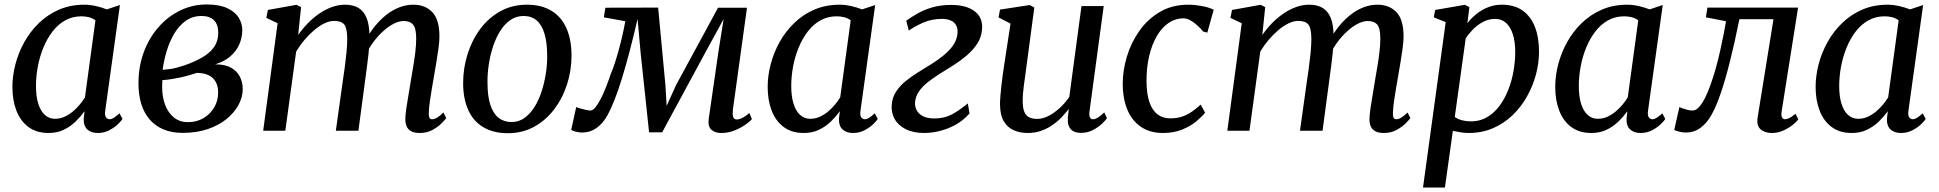

<svg xmlns="http://www.w3.org/2000/svg" viewBox="-20 -585 8674 859"><path d="M451 -91.5Q447.5 -68.5 454.2 -60Q461 -51.5 470 -51.5Q479 -51.5 489.5 -58Q500 -64.5 514.5 -78L528 -53Q524 -45.5 508.8 -30.5Q493.5 -15.5 470 -2.8Q446.5 10 417 10Q388.5 10 371 -5.5Q353.5 -21 354.5 -55L358.5 -87.5Q341.5 -64 318.5 -41.5Q295.5 -19 265.5 -4.5Q235.5 10 197 10Q143 10 107 -17Q71 -44 53.2 -90.5Q35.5 -137 35.5 -196Q35.5 -245.5 49 -297.5Q62.5 -349.5 89 -397Q115.5 -444.5 154.5 -482.2Q193.5 -520 244.5 -542Q295.5 -564 358.5 -564Q382 -564 409.5 -557.8Q437 -551.5 458 -543L516.5 -562.5ZM407 -494Q394.5 -503.5 378.5 -507.8Q362.5 -512 344.5 -512Q304 -512 271.5 -493.8Q239 -475.5 214.8 -443.8Q190.5 -412 174 -371.8Q157.5 -331.5 149.2 -287.2Q141 -243 141 -200.5Q141 -152 151.8 -119.2Q162.5 -86.5 181.5 -70Q200.5 -53.5 225.5 -53.5Q248.5 -53.5 268.5 -62.5Q288.5 -71.5 305.5 -85.8Q322.5 -100 336.2 -116.5Q350 -133 360 -149Z M797.5 9.5Q748.5 9.5 711.5 -6Q674.5 -21.5 649.5 -50.5Q624.5 -79.5 612 -120.2Q599.5 -161 599.5 -212Q599.5 -288 623.5 -352.2Q647.5 -416.5 689.8 -464.2Q732 -512 787 -538.5Q842 -565 904 -565Q961.5 -565 996.8 -548.5Q1032 -532 1048 -506Q1064 -480 1064 -450.5Q1064 -418 1051 -387.5Q1038 -357 1011.2 -333.5Q984.5 -310 942.5 -297Q986.5 -297.5 1013.5 -282.2Q1040.5 -267 1053.2 -241.8Q1066 -216.5 1066 -186.5Q1066 -150.5 1047.2 -115.8Q1028.5 -81 993.5 -52.5Q958.5 -24 908.8 -7.2Q859 9.5 797.5 9.5ZM820.5 -38.5Q859.5 -38.5 890 -56.2Q920.5 -74 938.2 -104.2Q956 -134.5 956 -171.5Q956 -199 945.2 -218.5Q934.5 -238 913.8 -248.2Q893 -258.5 861.5 -259Q854.5 -257 843.2 -253.5Q832 -250 818.2 -246Q804.5 -242 789.5 -239Q772 -235.5 751.2 -231.8Q730.5 -228 706.5 -226.5Q706 -218.5 705.8 -210.2Q705.5 -202 705.5 -194Q705.5 -150.5 719 -115.2Q732.5 -80 758.2 -59.2Q784 -38.5 820.5 -38.5ZM707.5 -272.5Q726 -274 741.5 -276.2Q757 -278.5 772.8 -282.8Q788.5 -287 806.5 -293Q850.5 -308.5 884.2 -327.8Q918 -347 937.2 -374Q956.5 -401 956.5 -438Q956.5 -475.5 937.2 -494.5Q918 -513.5 882 -513.5Q841.5 -513.5 811 -491.8Q780.5 -470 759.2 -434Q738 -398 725.5 -355.8Q713 -313.5 707.5 -272.5Z M1327 -553 1314 -428.5Q1333 -456 1356.8 -480.5Q1380.5 -505 1407.8 -523.8Q1435 -542.5 1464.2 -553.2Q1493.5 -564 1523.5 -564Q1560 -564 1584 -549.5Q1608 -535 1620.2 -504.5Q1632.5 -474 1633 -424.5Q1633.5 -419.5 1633 -413.2Q1632.5 -407 1632.2 -400.2Q1632 -393.5 1631 -386L1615.5 -404Q1633.5 -438.5 1657 -467.5Q1680.5 -496.5 1708 -518.2Q1735.5 -540 1766.2 -552Q1797 -564 1829.5 -564Q1881.5 -564 1913.8 -531Q1946 -498 1946 -421.5Q1946 -401 1942 -370.8Q1938 -340.5 1932.5 -307.5Q1927 -274.5 1922 -246Q1917.5 -220 1912.5 -191Q1907.5 -162 1903.5 -134Q1899.5 -106 1898.5 -83.5Q1897.5 -66.5 1901 -59Q1904.5 -51.5 1912.5 -51.5Q1923 -51.5 1934.8 -58.2Q1946.5 -65 1964 -81.5L1976.5 -56.5Q1971 -49 1955.2 -33Q1939.5 -17 1914.5 -3.5Q1889.5 10 1858 10Q1833.5 10 1819.2 2Q1805 -6 1799 -20.2Q1793 -34.5 1793.5 -54Q1794 -74 1798.2 -102.8Q1802.5 -131.5 1808 -162.8Q1813.5 -194 1818 -223.5Q1822.5 -251.5 1828.2 -284.5Q1834 -317.5 1838 -350.8Q1842 -384 1842 -412.5Q1842 -458.5 1828.2 -474.8Q1814.5 -491 1786 -491Q1765.5 -491 1741.8 -479Q1718 -467 1694.2 -445.5Q1670.5 -424 1649.5 -395.5Q1628.5 -367 1613.5 -334L1632.5 -394Q1631.5 -371.5 1628.8 -345.2Q1626 -319 1622.5 -292.8Q1619 -266.5 1616 -243.5L1583.5 0H1482.5L1513.5 -221.5Q1518 -250 1522.5 -283.8Q1527 -317.5 1530.2 -350.8Q1533.5 -384 1533.5 -412Q1533 -459.5 1520 -475.5Q1507 -491.5 1474.5 -491.5Q1455 -491.5 1432.2 -480.8Q1409.5 -470 1386.5 -450.8Q1363.5 -431.5 1342.5 -406.8Q1321.5 -382 1305 -354.5L1256.5 0H1157.5L1222 -481L1171.5 -505L1178.5 -540.5L1306.5 -563.5Z M2337 -564Q2401.5 -564 2446 -537.5Q2490.5 -511 2513.5 -460.5Q2536.5 -410 2537 -337.5Q2537 -270 2517 -207.8Q2497 -145.5 2459.5 -96Q2422 -46.5 2369.5 -17.8Q2317 11 2252 11Q2188.5 11 2143.8 -15Q2099 -41 2075.8 -91Q2052.5 -141 2052 -212Q2052 -280.5 2072 -343.5Q2092 -406.5 2129.2 -456.2Q2166.5 -506 2219.2 -535Q2272 -564 2337 -564ZM2322.5 -513.5Q2289.5 -513.5 2263.2 -495.2Q2237 -477 2217.8 -446.2Q2198.5 -415.5 2185.8 -376.8Q2173 -338 2166.8 -296.5Q2160.5 -255 2161 -216Q2161 -156 2173.5 -116.8Q2186 -77.5 2210.2 -58.2Q2234.5 -39 2268.5 -39Q2301 -39 2326.5 -57.2Q2352 -75.5 2371.2 -106.2Q2390.5 -137 2403 -175.5Q2415.5 -214 2422 -255.5Q2428.5 -297 2428 -335.5Q2428 -395 2416 -434.5Q2404 -474 2380.8 -493.8Q2357.5 -513.5 2322.5 -513.5Z M3206 10Q3179 10 3162.5 -4.8Q3146 -19.5 3151 -54.5L3194 -352L3217.5 -500L3138 -354.5L2942.5 7H2884L2846 -349.5L2832.5 -500Q2814 -420.5 2796.5 -354Q2779 -287.5 2762.5 -234Q2746 -180.5 2730 -139.8Q2714 -99 2698.5 -70.5Q2678 -33 2649 -12.5Q2620 8 2583 8Q2575 8 2564.8 6Q2554.5 4 2546 1Q2537.5 -2 2535.5 -4L2558 -106.5Q2561.5 -104 2574.2 -100.2Q2587 -96.5 2601 -93.5Q2615 -90.5 2621.5 -90.5Q2632.5 -90.5 2644.5 -105.5Q2656.5 -120.5 2668.8 -144.8Q2681 -169 2692.2 -197.8Q2703.5 -226.5 2712.5 -254Q2722 -275.5 2731.2 -304.2Q2740.5 -333 2749.2 -365Q2758 -397 2765.2 -429.2Q2772.5 -461.5 2777.5 -490L2681.5 -507.5L2688.5 -550.5L2924.5 -551L2957 -205L2962.5 -111.5L3005 -205L3192.5 -550.5H3322L3259 -95Q3258 -85.5 3258 -75Q3258 -64.5 3262.2 -57.5Q3266.5 -50.5 3276.5 -50.5Q3289 -50.5 3304.2 -59Q3319.5 -67.5 3332.5 -79.5L3344 -52Q3338.5 -44.5 3318.5 -29.8Q3298.5 -15 3269.2 -2.5Q3240 10 3206 10Z M3830 -91.5Q3826.5 -68.5 3833.2 -60Q3840 -51.5 3849 -51.5Q3858 -51.5 3868.5 -58Q3879 -64.5 3893.5 -78L3907 -53Q3903 -45.5 3887.8 -30.5Q3872.5 -15.5 3849 -2.8Q3825.5 10 3796 10Q3767.5 10 3750 -5.5Q3732.5 -21 3733.5 -55L3737.5 -87.5Q3720.5 -64 3697.5 -41.5Q3674.5 -19 3644.5 -4.5Q3614.5 10 3576 10Q3522 10 3486 -17Q3450 -44 3432.2 -90.5Q3414.5 -137 3414.5 -196Q3414.5 -245.5 3428 -297.5Q3441.5 -349.5 3468 -397Q3494.5 -444.5 3533.5 -482.2Q3572.5 -520 3623.5 -542Q3674.5 -564 3737.5 -564Q3761 -564 3788.5 -557.8Q3816 -551.5 3837 -543L3895.5 -562.5ZM3786 -494Q3773.5 -503.5 3757.5 -507.8Q3741.5 -512 3723.5 -512Q3683 -512 3650.5 -493.8Q3618 -475.5 3593.8 -443.8Q3569.5 -412 3553 -371.8Q3536.5 -331.5 3528.2 -287.2Q3520 -243 3520 -200.5Q3520 -152 3530.8 -119.2Q3541.5 -86.5 3560.5 -70Q3579.5 -53.5 3604.5 -53.5Q3627.5 -53.5 3647.5 -62.5Q3667.5 -71.5 3684.5 -85.8Q3701.5 -100 3715.2 -116.5Q3729 -133 3739 -149Z M4114.5 10Q4066 10 4032.2 -7Q3998.5 -24 3982.5 -52.8Q3966.5 -81.5 3969.5 -116.5Q3972 -149 3988.8 -174.8Q4005.5 -200.5 4031.5 -221.8Q4057.5 -243 4088.5 -262Q4119.5 -281 4149.5 -300Q4203 -333.5 4232 -366.5Q4261 -399.5 4264 -437.5Q4265.5 -458 4257.5 -472.2Q4249.5 -486.5 4233.2 -493.5Q4217 -500.5 4193.5 -500.5Q4147.5 -500.5 4108 -482.8Q4068.5 -465 4046 -448L4034.5 -492.5Q4056 -508 4084.8 -524.5Q4113.5 -541 4151 -552Q4188.5 -563 4236 -563Q4303.5 -563 4341 -534.2Q4378.5 -505.5 4373.5 -453Q4370.5 -417.5 4351.8 -389Q4333 -360.5 4304.8 -336.5Q4276.5 -312.5 4244.8 -292.5Q4213 -272.5 4184 -254.5Q4155.5 -236.5 4131.2 -217.5Q4107 -198.5 4091.8 -176.5Q4076.5 -154.5 4074 -128Q4072.5 -109 4081 -92.2Q4089.5 -75.5 4109.2 -65.2Q4129 -55 4160.5 -55Q4204.5 -55 4238.8 -73.2Q4273 -91.5 4310 -122.5L4317.5 -77.5Q4290.5 -46.5 4255.8 -27.2Q4221 -8 4184.5 1Q4148 10 4114.5 10Z M4578 10Q4544 10 4516 -2Q4488 -14 4471.2 -42Q4454.5 -70 4454 -118Q4454 -135 4455.8 -156.2Q4457.5 -177.5 4460.2 -201.2Q4463 -225 4466 -248.5Q4469 -272 4472.5 -293L4501 -479.5L4447.5 -507L4454 -542L4587 -562.5L4607.5 -551.5L4572.5 -289.5Q4570 -268.5 4567 -247.5Q4564 -226.5 4561.2 -206.8Q4558.5 -187 4557 -168.5Q4555.5 -150 4555.5 -134Q4555.5 -102 4563 -84.2Q4570.5 -66.5 4585.2 -59.8Q4600 -53 4620 -53Q4646 -53 4672.8 -67.2Q4699.5 -81.5 4723.5 -104Q4747.5 -126.5 4764 -151.5L4818.5 -558H4918L4854.5 -87.5Q4852 -69 4856.2 -60.2Q4860.5 -51.5 4869.5 -51.5Q4879 -51.5 4890.8 -58.2Q4902.5 -65 4920.5 -82L4932.5 -56.5Q4928 -48.5 4911.8 -32.8Q4895.5 -17 4871 -3.8Q4846.5 9.5 4816 9.5Q4785 9.5 4770.2 -7.5Q4755.5 -24.5 4757.5 -52Q4757 -54.5 4757.5 -59.2Q4758 -64 4758.8 -70.5Q4759.5 -77 4760.2 -83.5Q4761 -90 4761.5 -95.5L4760.5 -96.5Q4745.5 -76.5 4726.8 -57.5Q4708 -38.5 4685.2 -23.2Q4662.5 -8 4635.8 1Q4609 10 4578 10Z M5182.5 10Q5098.5 10 5051 -48.2Q5003.5 -106.5 5003 -210.5Q5003 -269.5 5021.5 -331.5Q5040 -393.5 5077 -446.2Q5114 -499 5169 -531.5Q5224 -564 5296.5 -564Q5324 -564 5356 -558.2Q5388 -552.5 5410 -541.5L5381.5 -439L5363 -444Q5350.5 -459 5335.5 -472.5Q5320.5 -486 5304.8 -494.5Q5289 -503 5274.5 -503Q5239 -503 5208.5 -482.5Q5178 -462 5155.8 -424Q5133.5 -386 5121.2 -334Q5109 -282 5109.5 -219.5Q5110 -164.5 5122.5 -128Q5135 -91.5 5158.5 -73.5Q5182 -55.5 5215.5 -55.5Q5246 -55.5 5269.2 -63.5Q5292.5 -71.5 5312.5 -85.5Q5332.5 -99.5 5352 -117L5371.5 -80.5Q5358.5 -64 5332.8 -42.5Q5307 -21 5269.5 -5.5Q5232 10 5182.5 10Z M5640.5 -553 5627.5 -428.5Q5646.5 -456 5670.2 -480.5Q5694 -505 5721.2 -523.8Q5748.5 -542.5 5777.8 -553.2Q5807 -564 5837 -564Q5873.5 -564 5897.5 -549.5Q5921.5 -535 5933.8 -504.5Q5946 -474 5946.5 -424.5Q5947 -419.5 5946.5 -413.2Q5946 -407 5945.8 -400.2Q5945.5 -393.5 5944.5 -386L5929 -404Q5947 -438.5 5970.5 -467.5Q5994 -496.5 6021.5 -518.2Q6049 -540 6079.8 -552Q6110.5 -564 6143 -564Q6195 -564 6227.2 -531Q6259.5 -498 6259.5 -421.5Q6259.5 -401 6255.5 -370.8Q6251.5 -340.5 6246 -307.5Q6240.5 -274.5 6235.5 -246Q6231 -220 6226 -191Q6221 -162 6217 -134Q6213 -106 6212 -83.5Q6211 -66.5 6214.5 -59Q6218 -51.5 6226 -51.5Q6236.5 -51.5 6248.2 -58.2Q6260 -65 6277.5 -81.5L6290 -56.5Q6284.5 -49 6268.8 -33Q6253 -17 6228 -3.5Q6203 10 6171.5 10Q6147 10 6132.8 2Q6118.5 -6 6112.5 -20.2Q6106.5 -34.5 6107 -54Q6107.5 -74 6111.8 -102.8Q6116 -131.5 6121.5 -162.8Q6127 -194 6131.5 -223.5Q6136 -251.5 6141.8 -284.5Q6147.5 -317.5 6151.5 -350.8Q6155.5 -384 6155.5 -412.5Q6155.5 -458.5 6141.8 -474.8Q6128 -491 6099.5 -491Q6079 -491 6055.2 -479Q6031.5 -467 6007.8 -445.5Q5984 -424 5963 -395.5Q5942 -367 5927 -334L5946 -394Q5945 -371.5 5942.2 -345.2Q5939.5 -319 5936 -292.8Q5932.5 -266.5 5929.5 -243.5L5897 0H5796L5827 -221.5Q5831.5 -250 5836 -283.8Q5840.5 -317.5 5843.8 -350.8Q5847 -384 5847 -412Q5846.5 -459.5 5833.5 -475.5Q5820.5 -491.5 5788 -491.5Q5768.5 -491.5 5745.8 -480.8Q5723 -470 5700 -450.8Q5677 -431.5 5656 -406.8Q5635 -382 5618.5 -354.5L5570 0H5471L5535.5 -481L5485 -505L5492 -540.5L5620 -563.5Z M6346.5 254 6448 -486 6394.5 -507.5 6401 -540.5 6534 -563.5 6554 -553 6545 -481Q6561 -502.5 6584 -521.2Q6607 -540 6636 -552Q6665 -564 6699 -564Q6755 -564 6792 -537.8Q6829 -511.5 6847.2 -464.5Q6865.5 -417.5 6865.5 -354Q6865.5 -303.5 6851.8 -251.8Q6838 -200 6811.5 -153Q6785 -106 6746.8 -69.2Q6708.5 -32.5 6659 -11.2Q6609.5 10 6550 10Q6533.5 10 6515.2 7Q6497 4 6480 0.5L6444.5 254ZM6488.5 -61.5Q6503 -51.5 6521.5 -46.8Q6540 -42 6561.5 -42Q6601.5 -42 6633.2 -60.8Q6665 -79.5 6688.8 -111.5Q6712.5 -143.5 6728.2 -183.8Q6744 -224 6751.5 -267.5Q6759 -311 6759 -352.5Q6759 -398.5 6748.5 -431.5Q6738 -464.5 6718 -482.5Q6698 -500.5 6669.5 -500.5Q6640.5 -500.5 6615 -487Q6589.5 -473.5 6569.8 -453.2Q6550 -433 6537.5 -413Z M7353.5 -91.5Q7350 -68.5 7356.8 -60Q7363.5 -51.5 7372.5 -51.5Q7381.5 -51.5 7392 -58Q7402.5 -64.5 7417 -78L7430.5 -53Q7426.5 -45.5 7411.2 -30.5Q7396 -15.5 7372.5 -2.8Q7349 10 7319.5 10Q7291 10 7273.5 -5.5Q7256 -21 7257 -55L7261 -87.5Q7244 -64 7221 -41.5Q7198 -19 7168 -4.5Q7138 10 7099.5 10Q7045.5 10 7009.5 -17Q6973.5 -44 6955.8 -90.5Q6938 -137 6938 -196Q6938 -245.5 6951.5 -297.5Q6965 -349.5 6991.5 -397Q7018 -444.5 7057 -482.2Q7096 -520 7147 -542Q7198 -564 7261 -564Q7284.5 -564 7312 -557.8Q7339.5 -551.5 7360.5 -543L7419 -562.5ZM7309.5 -494Q7297 -503.5 7281 -507.8Q7265 -512 7247 -512Q7206.5 -512 7174 -493.8Q7141.5 -475.5 7117.2 -443.8Q7093 -412 7076.5 -371.8Q7060 -331.5 7051.8 -287.2Q7043.5 -243 7043.5 -200.5Q7043.5 -152 7054.2 -119.2Q7065 -86.5 7084 -70Q7103 -53.5 7128 -53.5Q7151 -53.5 7171 -62.5Q7191 -71.5 7208 -85.8Q7225 -100 7238.8 -116.5Q7252.5 -133 7262.5 -149Z M7951 -86.5Q7948 -66.5 7953.2 -59Q7958.5 -51.5 7965 -51.5Q7974 -51.5 7985.5 -57Q7997 -62.5 8013 -76L8025.5 -51Q8019.5 -42 8002 -27.5Q7984.5 -13 7959.8 -1.5Q7935 10 7907.5 10Q7875 10 7856.5 -6.8Q7838 -23.5 7843.5 -59L7914.5 -499H7762Q7740 -390.5 7719.2 -308.2Q7698.5 -226 7678.2 -167Q7658 -108 7636.5 -70Q7615.5 -33 7587 -12.5Q7558.5 8 7522 8Q7508 8 7490.8 3.5Q7473.5 -1 7470.5 -4L7493.5 -106Q7497 -104 7506.5 -100.5Q7516 -97 7528.5 -93.8Q7541 -90.5 7552.5 -90.5Q7567.5 -90.5 7581.5 -106Q7595.5 -121.5 7608.5 -147.5Q7621.5 -173.5 7633 -206Q7644.5 -238.5 7654.5 -273Q7667 -317 7676.5 -360.2Q7686 -403.5 7692.8 -438Q7699.5 -472.5 7702 -490L7612 -507.5L7619 -551H8024.5Z M8518.5 -91.5Q8515 -68.5 8521.8 -60Q8528.5 -51.5 8537.5 -51.5Q8546.5 -51.5 8557 -58Q8567.5 -64.5 8582 -78L8595.5 -53Q8591.5 -45.5 8576.2 -30.5Q8561 -15.5 8537.5 -2.8Q8514 10 8484.5 10Q8456 10 8438.5 -5.5Q8421 -21 8422 -55L8426 -87.5Q8409 -64 8386 -41.5Q8363 -19 8333 -4.5Q8303 10 8264.5 10Q8210.5 10 8174.5 -17Q8138.5 -44 8120.8 -90.5Q8103 -137 8103 -196Q8103 -245.5 8116.5 -297.5Q8130 -349.5 8156.5 -397Q8183 -444.5 8222 -482.2Q8261 -520 8312 -542Q8363 -564 8426 -564Q8449.5 -564 8477 -557.8Q8504.5 -551.5 8525.5 -543L8584 -562.5ZM8474.5 -494Q8462 -503.5 8446 -507.8Q8430 -512 8412 -512Q8371.5 -512 8339 -493.8Q8306.5 -475.5 8282.2 -443.8Q8258 -412 8241.5 -371.8Q8225 -331.5 8216.8 -287.2Q8208.5 -243 8208.5 -200.5Q8208.5 -152 8219.2 -119.2Q8230 -86.5 8249 -70Q8268 -53.5 8293 -53.5Q8316 -53.5 8336 -62.5Q8356 -71.5 8373 -85.8Q8390 -100 8403.8 -116.5Q8417.5 -133 8427.5 -149Z"/></svg>

Font: Merriweather 28pt
Style: Italic
Weight: 400
Italic angle: -7.8°
Version: Version 2.101